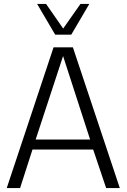

<svg xmlns="http://www.w3.org/2000/svg" viewBox="-20 -955 643 975"><path d="M14.2 0 252 -714.8H350.1L588.4 0H519L453.1 -195.8H145L82 0ZM161.1 -246.6H437.5L300.3 -670.4ZM260.3 -778.8 168.5 -935.1H213.9L300.8 -810.1L388.7 -935.1H433.6L341.8 -778.8Z"/></svg>

Font: Pontano Sans Light
Style: Regular
Weight: 300
Designer: Vernon Adams
Foundry: Vernon Adams
Version: Version 2.001